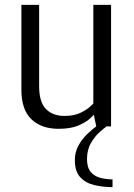

<svg xmlns="http://www.w3.org/2000/svg" viewBox="-20 -520 552 790"><path d="M443 250Q406 250 370 242Q334 234 311 210Q288 186 288 139Q288 106 302.5 79.5Q317 53 337.5 33Q358 13 376 0L366 -48Q363 -44 347.5 -30Q332 -16 301 -3Q270 10 221 10Q150 10 109 -29.5Q68 -69 68 -151V-500H141V-166Q141 -100 169 -71.5Q197 -43 245 -43Q285 -43 311.5 -56Q338 -69 351 -81.5Q364 -94 364 -94V-500H437V0H419Q410 6 390.5 23Q371 40 354.5 68Q338 96 338 135Q338 169 353 187Q368 205 392 211.5Q416 218 443 218Z"/></svg>

Font: Arsenal SC
Style: Regular
Weight: 400
Designer: Andrij Shevchenko
Foundry: Stairsfor
Version: Version 2.001; ttfautohint (v1.8.4.7-5d5b)